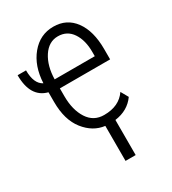

<svg xmlns="http://www.w3.org/2000/svg" viewBox="-181 -634 839 937"><g transform="rotate(-30 238.0 -166.0)"><path d="M180.2 -436.5Q147.9 -386.7 146.5 -312H372.6V-334.5Q373 -401.4 344.7 -443.8Q316.4 -486.3 264.6 -486.3Q212.9 -486.3 180.2 -436.5ZM304.2 205.6H247.1V8.3Q181.6 0.5 135.3 -58.1Q88.9 -116.7 88.9 -217.8V-272.5Q0 -295.4 0 -419.9H47.4Q47.4 -344.2 89.4 -322.8Q93.8 -418 143.6 -478Q193.4 -538.1 268.6 -538.1Q343.8 -538.1 386.7 -479.5Q429.7 -420.9 429.7 -319.3V-261.2H146.5V-217.8Q146.5 -139.6 178.7 -89.8Q210.9 -40 270 -40.5Q354 -40.5 393.6 -98.6L417 -57.1Q377.9 -2 304.2 7.8Z"/></g></svg>

Font: RobotoCondensed-Light
Style: Light
Weight: 300
Designer: Google
Version: Version 1.200311; 2013